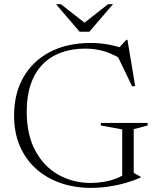

<svg xmlns="http://www.w3.org/2000/svg" viewBox="-20 -904 768 934"><path d="M630.5 -63 664.5 -44V-41Q631 -25.5 591 -14Q551 -2.5 507.8 3.8Q464.5 10 422 10Q344 10 276 -13.2Q208 -36.5 157 -81.5Q106 -126.5 77.2 -192Q48.5 -257.5 48.5 -342Q48.5 -449 94 -528.2Q139.5 -607.5 223 -651.2Q306.5 -695 421 -695Q464.5 -695 505 -687.8Q545.5 -680.5 588.5 -665.5L554 -666.5L595 -710.5H600L637.5 -486L623 -483.5L542.5 -651L593 -602Q542.5 -636 495.5 -651.8Q448.5 -667.5 395.5 -667.5Q330 -667.5 277.2 -648.2Q224.5 -629 187 -590.5Q149.5 -552 129.8 -494.8Q110 -437.5 110 -361.5Q110 -248 152 -170.5Q194 -93 264.8 -53.5Q335.5 -14 422 -14Q454 -14 486.8 -19.8Q519.5 -25.5 547.5 -36.5Q575.5 -47.5 592.5 -62.5L574.5 -28V-274.5L470.5 -293.5V-306H698V-293.5L630.5 -275.5ZM401.5 -785.5H380.5L505.5 -883.5H529.5L414.5 -749.5H367.5L252.5 -883.5H276.5Z"/></svg>

Font: Newsreader 36pt Light
Style: Regular
Weight: 300
Designer: Hugues Gentile
Foundry: Production Type
Version: Version 1.003